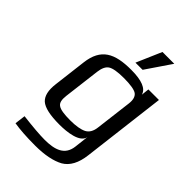

<svg xmlns="http://www.w3.org/2000/svg" viewBox="-256 -790 1080 1080"><g transform="rotate(45 284.5 -249.5)"><path d="M101 -334 77 -137C70 -83 79 -45 103 -23C128 -1 177 10 252 10C312 10 404 0 413 -52L403 34C394 109 335 129 253 129C213 129 155 124 80 115L72 179C114 186 169 190 238 190C314 190 373 178 415 155C456 131 481 85 489 16L550 -484H466L461 -437C451 -475 404 -494 320 -494C189 -494 116 -458 101 -334ZM417 -131C413 -99 400 -78 379 -67C357 -56 323 -50 278 -50C229 -50 197 -55 182 -66C166 -76 161 -98 165 -131L192 -350C196 -382 206 -404 223 -415C240 -426 273 -432 323 -432C376 -432 411 -426 426 -415C442 -403 448 -381 444 -350ZM467 -689H373L308 -539H365Z"/></g></svg>

Font: Gamestation Text
Style: Italic
Weight: 400
Designer: Jonas Hecksher
Foundry: Jonas Hecksher, Playtypeª, e-types AS
Version: Version 1.003